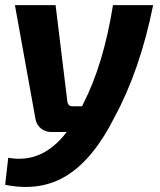

<svg xmlns="http://www.w3.org/2000/svg" viewBox="-21 -513 621 746"><path d="M418 -493H574Q523 -240 424 -58Q344 102 241 167.5Q138 233 -1 205L11 100Q144 124 238 0H179Q155 0 138 -14Q121 -28 117 -50L37 -493H195L241 -116Q245 -100 259 -100H298L302 -109Q381 -262 418 -493Z"/></svg>

Font: Exo 2.0
Style: Bold Italic
Weight: 700
Italic angle: -8°
Designer: Natanael Gama
Version: Version 1.001;PS 001.001;hotconv 1.0.70;makeotf.lib2.5.58329